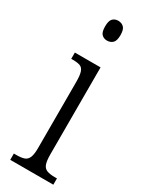

<svg xmlns="http://www.w3.org/2000/svg" viewBox="-198 -785 637 822"><g transform="rotate(30 120.5 -373.5)"><path d="M19 0V-31H32Q56 -31 70 -36Q84 -41 90.5 -56.5Q97 -72 97 -104V-430Q97 -463 91.5 -479Q86 -495 73.5 -500Q61 -505 37 -505H29V-536H156V-106Q156 -74 162 -58Q168 -42 182.5 -36.5Q197 -31 221 -31H232V0ZM122 -649Q106 -649 95.5 -659.5Q85 -670 85 -698Q85 -726 95.5 -736.5Q106 -747 122 -747Q139 -747 150 -736.5Q161 -726 161 -698Q161 -670 150 -659.5Q139 -649 122 -649Z"/></g></svg>

Font: Noto Serif Khmer ExtraCondensed Light
Style: Regular
Weight: 300
Width: 2
Designer: Danh Hong and the Monotype Design Team
Foundry: Monotype Imaging Inc.
Version: Version 2.004